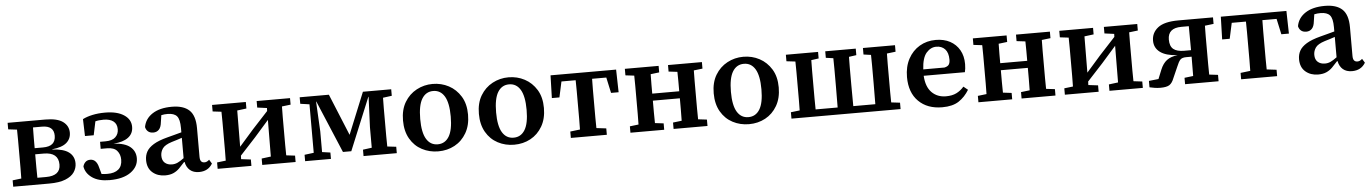

<svg xmlns="http://www.w3.org/2000/svg" viewBox="-24 -977 10460 1467"><g transform="rotate(-5 5205.5 -244.0)"><path d="M225 -215Q225 -178 225 -134.5Q225 -91 226 -52H292Q403 -52 403 -138Q403 -232 290 -232H225ZM36 0V-49L103 -57Q104 -95 104 -137.5Q104 -180 104 -215V-274Q104 -309 104 -351.5Q104 -394 103 -432L36 -440V-490H325Q417 -490 460 -458Q503 -426 503 -374Q503 -327 468.5 -297Q434 -267 358 -259V-257Q444 -253 485 -222Q526 -191 526 -136Q526 -100 505 -69Q484 -38 437 -19Q390 0 312 0ZM295 -438H226Q225 -399 225 -354.5Q225 -310 225 -279H288Q339 -279 362.5 -300Q386 -321 386 -361Q386 -438 295 -438Z M775 14Q690 14 641 -20.5Q592 -55 584 -107Q589 -127 603 -140.5Q617 -154 640 -154Q664 -154 679.5 -137.5Q695 -121 702 -92L717 -38Q738 -35 762 -35Q817 -35 846.5 -60Q876 -85 876 -134Q876 -175 852.5 -202.5Q829 -230 775 -230H727V-284H769Q820 -284 845 -307.5Q870 -331 870 -368Q870 -409 843 -429.5Q816 -450 768 -450Q730 -450 705 -443L683 -338H616L612 -468Q643 -484 687 -493.5Q731 -503 784 -503Q876 -503 928.5 -468.5Q981 -434 981 -377Q981 -325 941.5 -295.5Q902 -266 829 -261Q915 -256 955.5 -222.5Q996 -189 996 -135Q996 -70 937.5 -28Q879 14 775 14Z M1461 12Q1418 12 1391.5 -10.5Q1365 -33 1357 -74H1353Q1331 -49 1310.5 -28.5Q1290 -8 1264 3.5Q1238 15 1201 15Q1143 15 1104 -18.5Q1065 -52 1065 -114Q1065 -150 1081 -179Q1097 -208 1135.5 -231.5Q1174 -255 1243 -273Q1271 -280 1298 -287.5Q1325 -295 1352 -302V-335Q1352 -402 1330.5 -426.5Q1309 -451 1259 -451Q1247 -451 1235.5 -450Q1224 -449 1211 -446L1203 -393Q1199 -354 1182 -336.5Q1165 -319 1139 -319Q1114 -319 1099 -331.5Q1084 -344 1079 -366Q1090 -429 1146.5 -466Q1203 -503 1296 -503Q1385 -503 1429.5 -461.5Q1474 -420 1474 -324V-104Q1474 -79 1483 -68.5Q1492 -58 1508 -58Q1528 -58 1545 -75L1564 -44Q1531 12 1461 12ZM1184 -137Q1184 -101 1205 -82.5Q1226 -64 1260 -64Q1283 -64 1303.5 -73.5Q1324 -83 1352 -104V-260Q1332 -253 1312.5 -247Q1293 -241 1273 -235Q1219 -218 1201.5 -192.5Q1184 -167 1184 -137Z M1946 -440V-490H2202V-440L2135 -432Q2134 -394 2134 -351.5Q2134 -309 2134 -274V-215Q2134 -180 2134 -137.5Q2134 -95 2135 -57L2202 -49V0H1946V-49L2017 -58L2019 -339L1909 -214L1790 -85L1789 -58L1863 -49V0H1604V-49L1671 -57Q1672 -95 1672 -137.5Q1672 -180 1672 -215V-274Q1672 -309 1672 -351.5Q1672 -394 1671 -432L1604 -440V-490H1863V-440L1792 -431L1790 -153L1899 -277L2019 -407L2020 -430Z M2275 0V-49L2346 -58V-430L2276 -440V-490H2500L2631 -171L2761 -490H2978V-440L2910 -431Q2909 -393 2909 -351Q2909 -309 2909 -274V-215Q2909 -180 2909 -137.5Q2909 -95 2910 -57L2978 -49V0H2723V-49L2791 -58V-216L2801 -448H2799L2633 -45H2569L2400 -446H2398L2410 -216V-58L2473 -49V0Z M3296 14Q3228 14 3171 -16Q3114 -46 3080.5 -104Q3047 -162 3047 -244Q3047 -327 3081.5 -384.5Q3116 -442 3173 -472.5Q3230 -503 3296 -503Q3363 -503 3419.5 -473Q3476 -443 3511 -386Q3546 -329 3546 -246Q3546 -164 3512 -105.5Q3478 -47 3421.5 -16.5Q3365 14 3296 14ZM3296 -40Q3352 -40 3382.5 -89.5Q3413 -139 3413 -243Q3413 -348 3382.5 -398.5Q3352 -449 3296 -449Q3240 -449 3209.5 -399Q3179 -349 3179 -244Q3179 -140 3209.5 -90Q3240 -40 3296 -40Z M3878 14Q3810 14 3753 -16Q3696 -46 3662.5 -104Q3629 -162 3629 -244Q3629 -327 3663.5 -384.5Q3698 -442 3755 -472.5Q3812 -503 3878 -503Q3945 -503 4001.5 -473Q4058 -443 4093 -386Q4128 -329 4128 -246Q4128 -164 4094 -105.5Q4060 -47 4003.5 -16.5Q3947 14 3878 14ZM3878 -40Q3934 -40 3964.5 -89.5Q3995 -139 3995 -243Q3995 -348 3964.5 -398.5Q3934 -449 3878 -449Q3822 -449 3791.5 -399Q3761 -349 3761 -244Q3761 -140 3791.5 -90Q3822 -40 3878 -40Z M4195 -316 4200 -490H4703L4707 -316H4649L4623 -436H4514Q4513 -397 4513 -353.5Q4513 -310 4513 -274V-215Q4513 -180 4513 -138Q4513 -96 4514 -58L4589 -49V0H4313V-49L4388 -58Q4389 -96 4389 -138Q4389 -180 4389 -215V-274Q4389 -310 4389 -353.5Q4389 -397 4388 -436H4279L4253 -316Z M5101 -440V-490H5361V-440L5294 -432Q5293 -394 5293 -351.5Q5293 -309 5293 -274V-215Q5293 -180 5293 -137.5Q5293 -95 5294 -57L5361 -49V0H5101V-49L5168 -57Q5169 -96 5169 -142Q5169 -188 5169 -229H4962Q4962 -181 4962 -137.5Q4962 -94 4963 -57L5029 -49V0H4770V-49L4837 -57Q4838 -95 4838 -137.5Q4838 -180 4838 -215V-274Q4838 -309 4838 -351.5Q4838 -394 4837 -432L4770 -440V-490H5029V-440L4963 -432Q4962 -394 4962 -353Q4962 -312 4962 -283H5169Q5169 -319 5169 -358Q5169 -397 5168 -432Z M5679 14Q5611 14 5554 -16Q5497 -46 5463.5 -104Q5430 -162 5430 -244Q5430 -327 5464.5 -384.5Q5499 -442 5556 -472.5Q5613 -503 5679 -503Q5746 -503 5802.5 -473Q5859 -443 5894 -386Q5929 -329 5929 -246Q5929 -164 5895 -105.5Q5861 -47 5804.5 -16.5Q5748 14 5679 14ZM5679 -40Q5735 -40 5765.5 -89.5Q5796 -139 5796 -243Q5796 -348 5765.5 -398.5Q5735 -449 5679 -449Q5623 -449 5592.5 -399Q5562 -349 5562 -244Q5562 -140 5592.5 -90Q5623 -40 5679 -40Z M6596 -440V-490H6842V-440L6775 -432Q6774 -394 6774 -351.5Q6774 -309 6774 -274V-215Q6774 -180 6774 -137.5Q6774 -95 6775 -57L6842 -49V0H6005V-49L6073 -57Q6074 -95 6074 -137.5Q6074 -180 6074 -215V-274Q6074 -309 6074 -351.5Q6074 -394 6073 -432L6005 -440V-490H6252V-440L6195 -432Q6194 -394 6194 -351.5Q6194 -309 6194 -274V-215Q6194 -179 6194 -135.5Q6194 -92 6195 -54H6364Q6364 -92 6364.5 -135.5Q6365 -179 6365 -215V-274Q6365 -309 6365 -351.5Q6365 -394 6364 -432L6307 -440V-490H6541V-440L6484 -432Q6483 -394 6483 -351.5Q6483 -309 6483 -274V-215Q6483 -179 6483.5 -135.5Q6484 -92 6484 -54H6653Q6653 -92 6653.5 -135.5Q6654 -179 6654 -215V-274Q6654 -309 6654 -351.5Q6654 -394 6653 -432Z M7155 -451Q7112 -451 7079 -413.5Q7046 -376 7041 -287H7204Q7230 -293 7238.5 -307Q7247 -321 7247 -344Q7247 -397 7222 -424Q7197 -451 7155 -451ZM7161 14Q7047 14 6979.5 -53Q6912 -120 6912 -239Q6912 -319 6944 -378.5Q6976 -438 7031 -470.5Q7086 -503 7155 -503Q7218 -503 7264.5 -478Q7311 -453 7337 -407.5Q7363 -362 7363 -300Q7363 -282 7361 -266Q7359 -250 7356 -238H7040Q7045 -153 7087.5 -110Q7130 -67 7197 -67Q7244 -67 7276.5 -83Q7309 -99 7335 -129L7368 -102Q7336 -49 7288.5 -17.5Q7241 14 7161 14Z M7770 -440V-490H8030V-440L7963 -432Q7962 -394 7962 -351.5Q7962 -309 7962 -274V-215Q7962 -180 7962 -137.5Q7962 -95 7963 -57L8030 -49V0H7770V-49L7837 -57Q7838 -96 7838 -142Q7838 -188 7838 -229H7631Q7631 -181 7631 -137.5Q7631 -94 7632 -57L7698 -49V0H7439V-49L7506 -57Q7507 -95 7507 -137.5Q7507 -180 7507 -215V-274Q7507 -309 7507 -351.5Q7507 -394 7506 -432L7439 -440V-490H7698V-440L7632 -432Q7631 -394 7631 -353Q7631 -312 7631 -283H7838Q7838 -319 7838 -358Q7838 -397 7837 -432Z M8444 -440V-490H8700V-440L8633 -432Q8632 -394 8632 -351.5Q8632 -309 8632 -274V-215Q8632 -180 8632 -137.5Q8632 -95 8633 -57L8700 -49V0H8444V-49L8515 -58L8517 -339L8407 -214L8288 -85L8287 -58L8361 -49V0H8102V-49L8169 -57Q8170 -95 8170 -137.5Q8170 -180 8170 -215V-274Q8170 -309 8170 -351.5Q8170 -394 8169 -432L8102 -440V-490H8361V-440L8290 -431L8288 -153L8397 -277L8517 -407L8518 -430Z M9016 -490H9281V-440L9214 -432Q9213 -394 9213 -351.5Q9213 -309 9213 -274V-215Q9213 -180 9213 -137.5Q9213 -95 9214 -57L9281 -49V0H9024V-49L9091 -57Q9091 -92 9091.5 -131.5Q9092 -171 9092 -205H9051Q9018 -205 9004.5 -190Q8991 -175 8977 -140L8939 -54Q8925 -17 8903.5 -3Q8882 11 8834 11Q8811 11 8790 7.5Q8769 4 8751 0V-49L8825 -57L8853 -126Q8872 -173 8903 -196.5Q8934 -220 8986 -226Q8897 -231 8853 -264Q8809 -297 8809 -352Q8809 -413 8858 -451.5Q8907 -490 9016 -490ZM9039 -255H9092V-266Q9092 -307 9091.5 -353Q9091 -399 9091 -439H9034Q8930 -439 8930 -350Q8930 -299 8957 -277Q8984 -255 9039 -255Z M9336 -316 9341 -490H9844L9848 -316H9790L9764 -436H9655Q9654 -397 9654 -353.5Q9654 -310 9654 -274V-215Q9654 -180 9654 -138Q9654 -96 9655 -58L9730 -49V0H9454V-49L9529 -58Q9530 -96 9530 -138Q9530 -180 9530 -215V-274Q9530 -310 9530 -353.5Q9530 -397 9529 -436H9420L9394 -316Z M10304 12Q10261 12 10234.5 -10.5Q10208 -33 10200 -74H10196Q10174 -49 10153.5 -28.5Q10133 -8 10107 3.5Q10081 15 10044 15Q9986 15 9947 -18.5Q9908 -52 9908 -114Q9908 -150 9924 -179Q9940 -208 9978.5 -231.5Q10017 -255 10086 -273Q10114 -280 10141 -287.5Q10168 -295 10195 -302V-335Q10195 -402 10173.5 -426.5Q10152 -451 10102 -451Q10090 -451 10078.5 -450Q10067 -449 10054 -446L10046 -393Q10042 -354 10025 -336.5Q10008 -319 9982 -319Q9957 -319 9942 -331.5Q9927 -344 9922 -366Q9933 -429 9989.5 -466Q10046 -503 10139 -503Q10228 -503 10272.5 -461.5Q10317 -420 10317 -324V-104Q10317 -79 10326 -68.5Q10335 -58 10351 -58Q10371 -58 10388 -75L10407 -44Q10374 12 10304 12ZM10027 -137Q10027 -101 10048 -82.5Q10069 -64 10103 -64Q10126 -64 10146.5 -73.5Q10167 -83 10195 -104V-260Q10175 -253 10155.5 -247Q10136 -241 10116 -235Q10062 -218 10044.5 -192.5Q10027 -167 10027 -137Z"/></g></svg>

Font: Source Serif 4 SmText Semibold
Style: Regular
Weight: 600
Designer: Frank Grießhammer
Foundry: Adobe
Version: Version 4.005;hotconv 1.1.0;makeotfexe 2.6.0